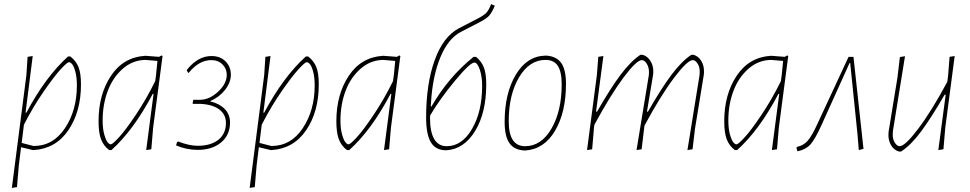

<svg xmlns="http://www.w3.org/2000/svg" viewBox="-20 -730 4746 939"><path d="M140 -456 105 -179H109Q203 -355 313 -454H324Q352 -432 364 -402Q376 -372 376 -317Q376 -184 314.5 -93.5Q253 -3 145 4H141L83 -10L72 79L63 185L38 189L109 -362L115 -452ZM317 -426Q309 -426 277.5 -392Q246 -358 194 -283Q142 -208 97 -120L86 -31L144 -16Q240 -16 298 -103.5Q356 -191 356 -312Q356 -352 348.5 -379.5Q341 -407 332.5 -416.5Q324 -426 317 -426Z M689 -457H693L758 -452L770 -459L775 -456L729 -106L720 0L695 4L731 -271H727Q634 -94 525 4H514Q487 -16 474.5 -48Q462 -80 462 -137Q462 -268 522.5 -359Q583 -450 689 -457ZM482 -141Q482 -100 490 -72Q498 -44 506.5 -34Q515 -24 522 -24Q530 -24 561.5 -58Q593 -92 644 -168Q695 -244 739 -333L743 -362L750 -432L691 -437Q628 -436 579.5 -393Q531 -350 506.5 -284Q482 -218 482 -141Z M947 3Q892 3 841 -19L846 -35L851 -38Q906 -17 947 -17Q1011 -17 1048 -46.5Q1085 -76 1085 -129Q1085 -170 1052.5 -194.5Q1020 -219 961 -222H924L922 -224L925 -242H958Q1004 -242 1046.5 -281.5Q1089 -321 1089 -364Q1089 -394 1068 -415Q1047 -436 1014 -436Q953 -436 903 -374H900L893 -387Q947 -456 1014 -456Q1057 -456 1083 -430Q1109 -404 1109 -364Q1109 -327 1081 -291Q1053 -255 1009 -236V-234Q1054 -223 1079.5 -196.5Q1105 -170 1105 -131Q1105 -70 1061.5 -33.5Q1018 3 947 3Z M1303 -456 1268 -179H1272Q1366 -355 1476 -454H1487Q1515 -432 1527 -402Q1539 -372 1539 -317Q1539 -184 1477.5 -93.5Q1416 -3 1308 4H1304L1246 -10L1235 79L1226 185L1201 189L1272 -362L1278 -452ZM1480 -426Q1472 -426 1440.5 -392Q1409 -358 1357 -283Q1305 -208 1260 -120L1249 -31L1307 -16Q1403 -16 1461 -103.5Q1519 -191 1519 -312Q1519 -352 1511.5 -379.5Q1504 -407 1495.5 -416.5Q1487 -426 1480 -426Z M1852 -457H1856L1921 -452L1933 -459L1938 -456L1892 -106L1883 0L1858 4L1894 -271H1890Q1797 -94 1688 4H1677Q1650 -16 1637.5 -48Q1625 -80 1625 -137Q1625 -268 1685.5 -359Q1746 -450 1852 -457ZM1645 -141Q1645 -100 1653 -72Q1661 -44 1669.5 -34Q1678 -24 1685 -24Q1693 -24 1724.5 -58Q1756 -92 1807 -168Q1858 -244 1902 -333L1906 -362L1913 -432L1854 -437Q1791 -436 1742.5 -393Q1694 -350 1669.5 -284Q1645 -218 1645 -141Z M2163 5Q2111 5 2087.5 -33.5Q2064 -72 2064 -156Q2064 -320 2106 -436Q2148 -552 2225 -592L2312 -637Q2345 -654 2357.5 -666.5Q2370 -679 2382 -710L2400 -702Q2385 -667 2371.5 -652.5Q2358 -638 2323 -620L2234 -574Q2172 -542 2134 -450.5Q2096 -359 2088 -230L2087 -209H2090Q2173 -353 2296 -452H2308Q2336 -429 2347 -398.5Q2358 -368 2358 -317Q2358 -179 2304 -90Q2250 -1 2163 5ZM2083 -155Q2083 -15 2165 -15Q2239 -15 2288.5 -99.5Q2338 -184 2338 -311Q2338 -355 2326.5 -389.5Q2315 -424 2300 -424Q2279 -424 2205.5 -335.5Q2132 -247 2084 -166Z M2648 -458H2653Q2703 -454 2725.5 -421Q2748 -388 2748 -320Q2748 -181 2694.5 -90.5Q2641 0 2549 6H2544Q2494 3 2471 -30.5Q2448 -64 2448 -134Q2448 -273 2502.5 -364.5Q2557 -456 2648 -458ZM2648 -437Q2569 -437 2518.5 -352Q2468 -267 2468 -137Q2468 -15 2548 -15Q2627 -15 2677 -101Q2727 -187 2727 -317Q2727 -379 2708 -408Q2689 -437 2648 -437Z M2931 -456 2895 -184H2900Q2964 -296 3014 -363Q3064 -430 3112 -462H3123Q3147 -455 3161.5 -431.5Q3176 -408 3175 -377L3174 -364L3144 -184H3149Q3213 -296 3263 -363Q3313 -430 3361 -462H3372Q3396 -455 3410 -431.5Q3424 -408 3423 -377L3422 -364L3379 -101L3367 0L3342 4L3401 -361L3402 -376Q3403 -401 3392 -418.5Q3381 -436 3368 -436Q3342 -436 3277 -350Q3212 -264 3132 -116L3130 -101L3118 0L3093 4L3153 -361L3154 -376Q3154 -401 3143 -418.5Q3132 -436 3119 -436Q3093 -436 3029.5 -351Q2966 -266 2887 -120L2885 -106L2876 0L2851 4L2899 -362L2906 -452Z M3749 -457H3753L3818 -452L3830 -459L3835 -456L3789 -106L3780 0L3755 4L3791 -271H3787Q3694 -94 3585 4H3574Q3547 -16 3534.5 -48Q3522 -80 3522 -137Q3522 -268 3582.5 -359Q3643 -450 3749 -457ZM3542 -141Q3542 -100 3550 -72Q3558 -44 3566.5 -34Q3575 -24 3582 -24Q3590 -24 3621.5 -58Q3653 -92 3704 -168Q3755 -244 3799 -333L3803 -362L3810 -432L3751 -437Q3688 -436 3639.5 -393Q3591 -350 3566.5 -284Q3542 -218 3542 -141Z M4130 -452H4154L4203 -2L4180 4L4174 -70L4138 -422H4135L3998 -119Q3966 -48 3943 -23Q3920 2 3880 10L3875 -8L3879 -12Q3909 -18 3930 -41.5Q3951 -65 3979 -127Z M4406 -455 4347 -90 4346 -75Q4345 -50 4356 -32.5Q4367 -15 4380 -15Q4406 -15 4470.5 -100Q4535 -185 4613 -330L4617 -362L4624 -452L4649 -456L4603 -106L4594 0L4569 4L4605 -267H4600Q4535 -155 4485.5 -88Q4436 -21 4387 11H4376Q4352 4 4338 -19.5Q4324 -43 4325 -74L4326 -87L4369 -350L4381 -451Z"/></svg>

Font: Alegreya Sans SC Thin
Style: Italic
Weight: 100
Italic angle: -7°
Designer: Juan Pablo del Peral
Foundry: Huerta Tipografica
Version: Version 2.007